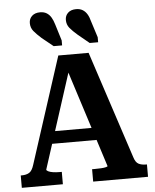

<svg xmlns="http://www.w3.org/2000/svg" viewBox="-62 -1015 860 1067"><g transform="rotate(-5 368.0 -481.5)"><path d="M480 -888 509 -797V-769H462L400 -820Q372 -844 356.5 -863Q341 -882 341 -908Q341 -932 357.5 -947.5Q374 -963 403 -963Q424 -963 439 -954Q454 -945 464 -928.5Q474 -912 480 -888ZM280 -888 308 -797V-769H261L198 -820Q171 -844 155.5 -863Q140 -882 140 -908Q140 -932 156.5 -947.5Q173 -963 202 -963Q223 -963 238 -954Q253 -945 263 -928.5Q273 -912 280 -888ZM190 -298H468L476 -229H181ZM315 -661 337 -638 160 -89Q160 -84 170 -79Q180 -74 196.5 -71.5Q213 -69 234 -69H245V0H16V-69H22Q47 -69 63.5 -79Q80 -89 90 -122L282 -715H451L648 -115Q657 -86 673.5 -77.5Q690 -69 715 -69H720V0H414V-69H427Q448 -69 464.5 -70Q481 -71 491 -73.5Q501 -76 501 -79Z"/></g></svg>

Font: Roboto Serif 20pt SemiBold
Style: Regular
Weight: 600
Version: Version 1.008